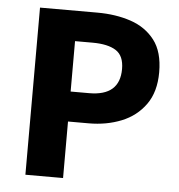

<svg xmlns="http://www.w3.org/2000/svg" viewBox="-48 -676 672 721"><g transform="rotate(5 288.0 -315.0)"><path d="M74 0V-630H290Q360 -630 416.5 -611Q473 -592 507 -548Q541 -504 541 -427Q541 -353 507 -305.5Q473 -258 417 -235.5Q361 -213 294 -213H216V0ZM216 -326H286Q401 -326 401 -427Q401 -477 370.5 -496.5Q340 -516 282 -516H216Z"/></g></svg>

Font: Narnoor ExtraBold
Style: Regular
Weight: 800
Designer: S. Sridhar Murthy
Foundry: SIL International
Version: Version 3.000